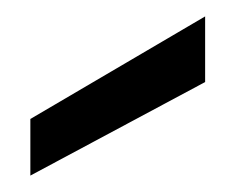

<svg xmlns="http://www.w3.org/2000/svg" viewBox="-20 -803 287 234"><path d="M230 -783V-703L17 -589V-658Z"/></svg>

Font: Parkinsans
Style: Regular
Weight: 400
Designer: Red Stone, Indian Type Foundry
Foundry: Indian Type Foundry
Version: Version 1.000